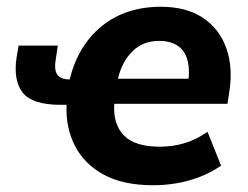

<svg xmlns="http://www.w3.org/2000/svg" viewBox="-20 -537 733 568"><path d="M433 11Q344 11 286.5 -20.5Q229 -52 201.5 -106Q174 -160 177 -227H158Q76 -227 47.5 -262.5Q19 -298 29 -367L35 -402H151L146 -368Q139 -332 149 -317Q159 -302 186 -302Q211 -403 281.5 -460Q352 -517 456 -517Q531 -517 580 -484.5Q629 -452 649.5 -394.5Q670 -337 658 -263L653 -230H318Q314 -170 346.5 -136.5Q379 -103 453 -103Q490 -103 524.5 -113Q559 -123 594 -147L634 -47Q592 -18 540.5 -3.5Q489 11 433 11ZM451 -416Q402 -416 371 -384.5Q340 -353 329 -304H538Q543 -360 520.5 -388Q498 -416 451 -416Z"/></svg>

Font: Mulish ExtraBold
Style: Italic
Weight: 800
Italic angle: -9°
Designer: Vernon Adams
Foundry: Vernon Adams
Version: Version 3.603; ttfautohint (v1.8.3)